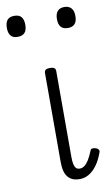

<svg xmlns="http://www.w3.org/2000/svg" viewBox="-121 -828 513 891"><g transform="rotate(-10 135.5 -382.5)"><path d="M181 17Q162 17 148.5 11.5Q135 6 125.5 -5.5Q116 -17 111.5 -34.5Q107 -52 107 -76V-496Q107 -506 113.5 -510.5Q120 -515 133 -515Q147 -515 153.5 -510.5Q160 -506 160 -496V-89Q160 -72 162.5 -59Q165 -46 171 -38.5Q177 -31 190 -31Q201 -31 211.5 -38.5Q222 -46 232 -62Q242 -78 253 -105Q255 -112 262 -113Q269 -114 278 -111Q288 -108 291.5 -101.5Q295 -95 292 -89Q280 -55 263 -31.5Q246 -8 225.5 4.5Q205 17 181 17ZM12 -683Q-10 -683 -20.5 -695.5Q-31 -708 -31 -732Q-31 -757 -20.5 -769.5Q-10 -782 12 -782Q35 -782 45.5 -769.5Q56 -757 56 -732Q56 -707 45 -695Q34 -683 12 -683ZM249 -683Q226 -683 215.5 -695.5Q205 -708 205 -732Q205 -757 216 -769.5Q227 -782 248 -782Q269 -782 280.5 -769.5Q292 -757 292 -732Q292 -707 281 -695Q270 -683 249 -683Z"/></g></svg>

Font: Playwrite FR Moderne ExtraLight
Style: Regular
Weight: 250
Version: Version 1.002